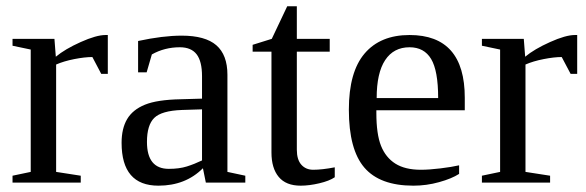

<svg xmlns="http://www.w3.org/2000/svg" viewBox="-20 -583 1872 613"><path d="M324.2 -471.2V-347.2H303.2L274.9 -400.9Q250.5 -400.9 217 -394.3Q183.6 -387.7 159.2 -377V-34.2L237.8 -22V0H20V-22L78.1 -34.2V-424.8L20 -437V-459H153.8L158.2 -401.9Q187.5 -426.3 237.5 -448.7Q287.6 -471.2 316.9 -471.2Z M560.1 -469.2Q635.3 -469.2 670.7 -438.5Q706.1 -407.7 706.1 -344.2V-34.2L763.2 -22V0H637.2L627.9 -45.9Q572.3 9.8 485.8 9.8Q368.2 9.8 368.2 -127Q368.2 -172.9 386 -202.9Q403.8 -232.9 442.9 -248.8Q481.9 -264.6 556.2 -266.1L625 -268.1V-339.8Q625 -387.2 607.7 -409.7Q590.3 -432.1 554.2 -432.1Q505.4 -432.1 464.8 -409.2L448.2 -352.1H420.9V-452.1Q500 -469.2 560.1 -469.2ZM625 -233.9 561 -231.9Q495.6 -229.5 472.4 -206.5Q449.2 -183.6 449.2 -129.9Q449.2 -43.9 519 -43.9Q552.2 -43.9 576.4 -51.5Q600.6 -59.1 625 -70.8Z M939.9 9.8Q893.1 9.8 869.9 -18.1Q846.7 -45.9 846.7 -96.2V-418H786.6V-439.9L847.7 -459L897 -563H927.7V-459H1032.7V-418H927.7V-105Q927.7 -73.2 942.1 -57.1Q956.5 -41 980 -41Q1008.3 -41 1048.8 -48.8V-17.1Q1031.7 -5.4 999.5 2.2Q967.3 9.8 939.9 9.8Z M1181.6 -231V-222.2Q1181.6 -154.8 1196.5 -117.4Q1211.4 -80.1 1242.4 -60.5Q1273.4 -41 1323.7 -41Q1350.1 -41 1386.2 -45.4Q1422.4 -49.8 1445.8 -55.2V-27.8Q1422.4 -12.7 1382.1 -1.5Q1341.8 9.8 1299.8 9.8Q1192.9 9.8 1143.3 -47.9Q1093.8 -105.5 1093.8 -232.9Q1093.8 -353 1144 -412.1Q1194.3 -471.2 1287.6 -471.2Q1463.9 -471.2 1463.9 -271V-231ZM1287.6 -432.1Q1236.8 -432.1 1209.7 -391.1Q1182.6 -350.1 1182.6 -270H1378.9Q1378.9 -357.4 1356.4 -394.8Q1334 -432.1 1287.6 -432.1Z M1822.8 -471.2V-347.2H1801.8L1773.4 -400.9Q1749 -400.9 1715.6 -394.3Q1682.1 -387.7 1657.7 -377V-34.2L1736.3 -22V0H1518.6V-22L1576.7 -34.2V-424.8L1518.6 -437V-459H1652.3L1656.7 -401.9Q1686 -426.3 1736.1 -448.7Q1786.1 -471.2 1815.4 -471.2Z"/></svg>

Font: Liberation Serif
Style: Regular
Weight: 400
Designer: Steve Matteson
Foundry: Ascender Corporation
Version: Version 2.1.5